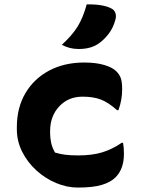

<svg xmlns="http://www.w3.org/2000/svg" viewBox="-20 -834 640 866"><path d="M360 -552Q414 -552 451.5 -540.5Q489 -529 505 -512Q519 -498 525 -481Q531 -464 531 -431Q531 -382 514 -337H508Q469 -372 435 -385Q401 -398 352 -398Q288 -398 247 -354Q206 -310 206 -242V-234Q206 -213 210.5 -191Q215 -169 228 -146Q251 -139 275 -136Q299 -133 332 -133Q396 -133 441.5 -147Q487 -161 529 -190H535Q539 -170 539 -140Q539 -72 501 -34Q479 -12 439 0Q399 12 331 12Q282 12 233 -8.5Q184 -29 144 -65.5Q104 -102 80 -149.5Q56 -197 56 -251V-261Q56 -348 94.5 -413.5Q133 -479 201.5 -515.5Q270 -552 360 -552ZM371 -814Q406 -815 434.5 -810.5Q463 -806 482 -796Q496 -789 500.5 -775.5Q505 -762 501 -747Q491 -708 469 -680Q447 -652 421 -635Q387 -613 335 -613Q293 -613 259 -632Q306 -675 330.5 -715Q355 -755 371 -814Z"/></svg>

Font: Recursive Mn Csl St XBd
Style: Regular
Weight: 800
Monospace: yes
Version: Version 1.079;hotconv 1.0.112;makeotfexe 2.5.65598; ttfautoh